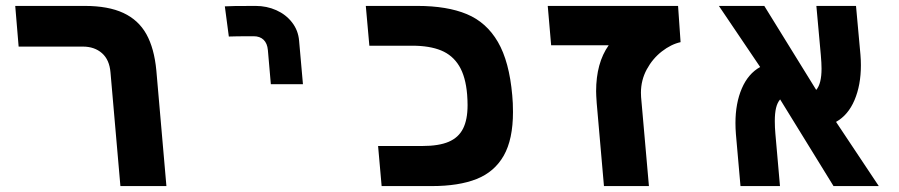

<svg xmlns="http://www.w3.org/2000/svg" viewBox="-20 -629 3040 649"><path d="M260 -471.5H43L31.5 -609H266.5Q346 -609 397 -585.2Q448 -561.5 474.8 -513.5Q501.5 -465.5 508.5 -390.5L542.5 0H387L353.5 -384Q350 -427 324.8 -449.2Q299.5 -471.5 260 -471.5Z M844 -609Q755 -609 740 -607.5L753.5 -505.5Q772.5 -506.5 837.5 -506.5Q858.5 -506.5 871 -494.5Q883.5 -482.5 885.5 -459.5L895.5 -344.5H1004L991 -491.5Q988 -526.5 967.2 -553.2Q946.5 -580 914 -594.5Q881.5 -609 844 -609Z M1258 -135.5H1407.5Q1463.5 -135.5 1496.8 -149.8Q1530 -164 1545.2 -194.2Q1560.5 -224.5 1560.5 -273.5Q1560.5 -290 1559 -309.5Q1554 -370 1532 -406.2Q1510 -442.5 1471 -458.5Q1432 -474.5 1373.5 -474.5H1228.5L1216.5 -609H1390.5Q1491.5 -609 1558 -581.2Q1624.5 -553.5 1663 -487.2Q1701.5 -421 1711.5 -307Q1714 -282 1714 -250.5Q1714 -158 1682.8 -103Q1651.5 -48 1591.2 -24Q1531 0 1439 0H1270Z M1995 -320.5Q1995 -416 2037.5 -476H1843L1831.5 -609H2272L2280.5 -486.5Q2248.5 -479.5 2217.2 -455.2Q2186 -431 2166.2 -394.5Q2146.5 -358 2146.5 -315.5Q2146.5 -306 2147 -301L2173.5 0H2021.5L1997 -280.5Q1995 -308.5 1995 -320.5Z M2599 -220Q2599 -198 2601 -176.5L2616.5 0H2483L2467.5 -176Q2466 -195 2466 -213Q2466 -280 2487.5 -330Q2509 -380 2549.5 -402.5L2410 -609H2563.5L2739 -325Q2757 -346 2757 -397Q2757 -415 2754.5 -443.5L2739.5 -609H2873.5L2888.5 -444Q2890 -426 2890 -408.5Q2890 -341.5 2868.5 -290.8Q2847 -240 2806 -217L2950.5 0H2797.5L2617 -293Q2607.5 -282 2603.2 -264Q2599 -246 2599 -220Z"/></svg>

Font: JuliaMono ExtraBold
Style: Italic
Weight: 800
Italic angle: -9°
Monospace: yes
Designer: cormullion
Foundry: corm
Version: Version 0.057; ttfautohint (v1.8.4)